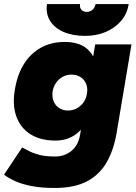

<svg xmlns="http://www.w3.org/2000/svg" viewBox="-49 -720 675 952"><path d="M222 212Q156 212 107.5 202.5Q59 193 26 178Q-7 163 -29 146L61 11Q76 19 96 29.5Q116 40 146.5 48Q177 56 224 56Q271 56 305 28.5Q339 1 348 -52L423 -500H603L529 -60Q515 23 480 84.5Q445 146 382.5 179Q320 212 222 212ZM226 -23Q151 -23 101 -55Q51 -87 31 -145.5Q11 -204 26 -283Q39 -356 72.5 -407Q106 -458 156.5 -485Q207 -512 271 -512Q343 -512 382 -478.5Q421 -445 431 -386.5Q441 -328 427 -251Q414 -179 387.5 -128Q361 -77 321 -50Q281 -23 226 -23ZM288 -172Q312 -172 331.5 -182.5Q351 -193 364.5 -211.5Q378 -230 382 -255Q387 -283 378 -304.5Q369 -326 350 -338Q331 -350 305 -350Q282 -350 262.5 -339.5Q243 -329 230 -311Q217 -293 212 -268Q208 -241 216.5 -219Q225 -197 244 -184.5Q263 -172 288 -172ZM373 -542Q311 -542 265.5 -562Q220 -582 198.5 -618Q177 -654 184 -700H348Q345 -683 354.5 -672Q364 -661 381 -661Q398 -661 410 -672Q422 -683 425 -700H589Q582 -652 551.5 -616.5Q521 -581 475 -561.5Q429 -542 373 -542Z"/></svg>

Font: Figtree Light Black
Style: Italic
Weight: 900
Italic angle: -9.5°
Version: Version 2.000